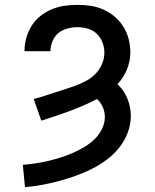

<svg xmlns="http://www.w3.org/2000/svg" viewBox="-20 -548 640 791"><path d="M83 223 74 131Q101 129 127 125Q153 121 178.5 115Q204 109 229.5 101Q255 93 279 82.5Q303 72 326 58.5Q349 45 368 27Q387 9 399.5 -15.5Q412 -40 412 -66Q412 -87 403.5 -106.5Q395 -126 380 -140Q325 -112 267 -90.5Q209 -69 150 -51L119 -140Q141 -146 163.5 -153Q186 -160 208 -167.5Q230 -175 252.5 -182Q275 -189 297 -197.5Q319 -206 339.5 -217.5Q360 -229 376 -246.5Q392 -264 401 -286Q410 -308 410 -331Q410 -353 402 -373.5Q394 -394 378.5 -409Q363 -424 341.5 -430Q320 -436 299 -436Q278 -436 257.5 -430.5Q237 -425 221 -412Q205 -399 196.5 -379Q188 -359 188 -338Q188 -338 188 -337.5Q188 -337 188 -337H81Q81 -338 81 -338.5Q81 -339 81 -339Q81 -366 88.5 -392.5Q96 -419 110.5 -442Q125 -465 146.5 -482Q168 -499 193 -509.5Q218 -520 245 -524Q272 -528 299 -528Q326 -528 353.5 -524Q381 -520 406.5 -508.5Q432 -497 453 -479Q474 -461 488.5 -437.5Q503 -414 510 -387Q517 -360 517 -332Q517 -296 503 -262Q489 -228 464 -201Q491 -176 505 -141.5Q519 -107 519 -71Q519 -35 506 -1Q493 33 470.5 61Q448 89 419 110.5Q390 132 358 148Q326 164 292.5 176Q259 188 224 197.5Q189 207 154 213.5Q119 220 83 223Z"/></svg>

Font: Iosevka Custom SmBdEx
Style: Regular
Weight: 600
Width: 7
Monospace: yes
Designer: Belleve Invis
Foundry: Belleve Invis
Version: Version 11.2.4; ttfautohint (v1.8.4)